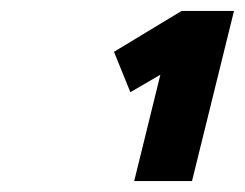

<svg xmlns="http://www.w3.org/2000/svg" viewBox="-20 -810 449 352"><path d="M189 -715 313 -790H409L332 -478H226L274 -673L219 -641Z"/></svg>

Font: Titillium Web
Style: Bold Italic
Weight: 700
Italic angle: -13°
Version: Version 1.001;PS 57.000;hotconv 1.0.70;makeotf.lib2.5.55311